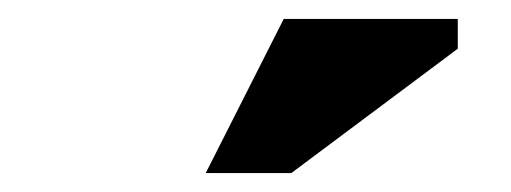

<svg xmlns="http://www.w3.org/2000/svg" viewBox="-20 -752 540 203"><path d="M197.5 -569 280 -732H464V-700.5L288 -569Z"/></svg>

Font: Newsreader 6pt
Style: Bold
Weight: 700
Designer: Hugues Gentile
Foundry: Production Type
Version: Version 1.003; ttfautohint (v1.8.3)